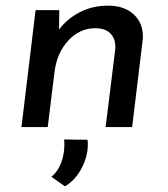

<svg xmlns="http://www.w3.org/2000/svg" viewBox="-20 -450 594 680"><path d="M486 -321Q486 -311 485 -306L448 0H354L388 -274Q391 -309 373 -329.5Q355 -350 317 -350Q262 -350 221.5 -306Q181 -262 173 -194L149 0H56L106 -414H190L189 -345Q218 -384 263 -407Q308 -430 363 -430Q419 -430 452.5 -400Q486 -370 486 -321ZM162 176Q184 159 196 128Q208 97 208 62Q208 50 207 44L290 45Q291 50 291 62Q291 104 269 146Q247 188 210 210Z"/></svg>

Font: Josefin Sans
Style: Italic
Weight: 400
Italic angle: -7°
Designer: Santiago Orozco
Foundry: Typemade
Version: Version 2.000